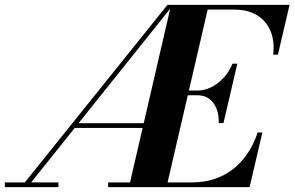

<svg xmlns="http://www.w3.org/2000/svg" viewBox="-55 -770 1212 790"><path d="M31.5 0 634 -750H658L57.5 0ZM-35 0V-19.5H185.5V0ZM251.5 -243.5V-263H544.5V-243.5ZM390 0V-19.5H733.5Q802 -19.5 855.2 -44.5Q908.5 -69.5 946.2 -115.5Q984 -161.5 1005 -225H1024.5L972 0ZM475.5 0 649 -750H804L630 0ZM845 -263.5Q846 -297 836 -322.8Q826 -348.5 806.2 -363.2Q786.5 -378 758 -378H694.5V-397.5H758Q786.5 -397.5 814.2 -411.2Q842 -425 865 -449.8Q888 -474.5 901.5 -508H921.5L864.5 -263.5ZM1069 -545Q1075.5 -598.5 1058.8 -640.5Q1042 -682.5 1004 -706.5Q966 -730.5 907.5 -730.5H668.5V-750H1136.5L1088.5 -545Z"/></svg>

Font: Bodoni Moda 11pt
Style: Bold Italic
Weight: 700
Italic angle: -13°
Designer: Owen Earl
Foundry: indestructible type
Version: Version 2.004